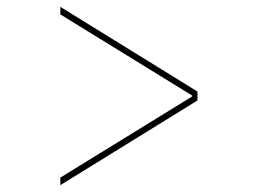

<svg xmlns="http://www.w3.org/2000/svg" viewBox="-20 -570 796 560"><path d="M156 -52 541 -289V-291L156 -528V-550L556 -303V-277L156 -30Z"/></svg>

Font: Enso Thin
Style: Regular
Weight: 100
Designer: Coji Morishita
Foundry: UNDERFOREST DESIGN
Version: Version 1.000